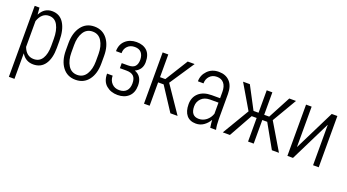

<svg xmlns="http://www.w3.org/2000/svg" viewBox="-54 -1097 3360 1859"><g transform="rotate(20 1625.5 -167.5)"><path d="M347.7 -217.8V-290Q347.7 -377.9 318.4 -431.6Q289.1 -485.4 230 -485.4Q155.3 -485.4 122.1 -392.6V-126Q154.3 -40.5 231 -40.5Q289.1 -40.5 318.4 -88.4Q347.7 -136.2 347.7 -217.8ZM405.3 -290V-217.8Q405.3 -111.3 363.8 -50.8Q322.3 9.8 243.7 9.8Q165 9.8 123.5 -58.6L122.1 -58.1V203.1H64.5V-528.3H113.8L119.6 -459.5H121.1Q162.1 -538.1 242.2 -538.1Q322.3 -538.1 363.8 -471.7Q405.3 -405.3 405.3 -290Z M552.7 -225.1Q552.7 -144.5 585 -92.8Q616.7 -41 678.2 -40.5Q739.7 -40.5 772 -92.8Q804.2 -145 804.7 -225.1V-302.7Q804.2 -381.8 772 -434.1Q739.7 -486.3 678.2 -486.3Q616.7 -486.3 584.5 -434.1Q552.2 -381.8 552.7 -302.7ZM495.1 -302.7Q495.6 -407.2 544.4 -472.7Q593.3 -538.1 678.2 -538.1Q763.2 -538.1 813 -472.7Q861.8 -407.2 861.8 -302.7V-225.1Q861.8 -119.1 813 -54.7Q764.2 9.8 678.7 9.8Q593.3 9.8 544.4 -54.7Q495.6 -119.1 495.1 -225.1Z M1269 -145Q1268.6 -71.3 1225.6 -31.2Q1182.6 8.8 1112.3 8.8Q1042 8.8 995.1 -31.2Q947.3 -71.3 947.3 -151.4H1004.9Q1004.9 -103.5 1034.2 -72.3Q1063.5 -41 1111.3 -41Q1159.2 -41 1185.1 -68.4Q1210.9 -95.7 1210.9 -146.5Q1210.9 -196.3 1187.5 -219.7Q1164.1 -243.2 1112.3 -243.2H1045.9V-295.4H1112.3Q1161.6 -295.4 1182.6 -318.8Q1203.6 -342.3 1203.6 -387.2Q1203.1 -432.1 1180.7 -459Q1158.2 -485.8 1112.8 -485.8Q1067.4 -486.3 1039.1 -458Q1010.7 -429.7 1011.2 -385.3H954.1Q954.1 -454.1 998.5 -495.1Q1043 -536.1 1112.3 -536.6Q1181.6 -536.6 1221.7 -498.5Q1261.2 -460.4 1261.2 -382.8Q1261.2 -305.2 1189.9 -271Q1269 -241.7 1269 -145Z M1440.9 -240.7V0H1382.8V-528.3H1440.9V-294.4H1495.6L1641.1 -528.3H1712.4L1542.5 -273.9L1729 0H1654.8L1497.6 -240.7Z M1847.7 -142.6Q1847.7 -43 1930.7 -43Q1972.7 -43 2007.8 -70.3Q2042 -97.7 2057.1 -141.6V-256.3H1969.7Q1912.1 -255.9 1879.9 -222.7Q1847.7 -189.5 1847.7 -142.6ZM1919.4 9.8Q1856.4 9.8 1823.2 -30.3Q1790 -70.3 1790 -143.1Q1790 -215.8 1837.9 -258.8Q1885.7 -301.8 1971.2 -301.8H2057.1V-366.7Q2057.1 -423.8 2031.2 -455.1Q2005.4 -486.3 1959 -486.3Q1912.6 -486.3 1884.8 -456.5Q1856.9 -426.8 1856.9 -381.8L1799.3 -382.3Q1798.8 -445.3 1843.8 -491.7Q1888.7 -538.1 1960 -538.1Q2031.2 -538.1 2072.8 -494.1Q2114.7 -450.2 2114.7 -365.7V-106.4Q2114.7 -45.9 2125 0H2065.4Q2057.1 -53.7 2057.1 -76.7L2055.7 -77.1Q2033.7 -39.1 1998.5 -14.6Q1963.4 9.8 1919.4 9.8Z M2513.2 -243.2V0H2455.1V-243.2H2403.8L2268.1 0H2194.8L2359.4 -276.4L2211.4 -528.3H2281.2L2403.3 -296.9H2455.1V-528.3H2513.2V-296.9H2564.9L2687.5 -528.3H2756.8L2608.9 -276.4L2773.4 0H2700.7L2564 -243.2Z M3183.1 -528.3V0H3125V-414.6L3123.5 -415L2918 0H2860.4V-528.3H2918V-114.3L2919.4 -113.8L3125 -528.3Z"/></g></svg>

Font: RobotoCondensed-Light
Style: Light
Weight: 300
Designer: Google
Version: Version 1.200311; 2013